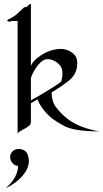

<svg xmlns="http://www.w3.org/2000/svg" viewBox="-20 -674 530 989"><path d="M126 134.3C121.1 105 100.1 93.3 75.2 93.3C50.8 93.3 32.2 112.3 32.2 135.3C32.2 162.1 57.1 180.2 68.8 180.2H73.2C73.2 214.4 54.2 258.3 8.8 295.4C85 261.2 120.1 205.1 125 180.2C127 173.3 128.9 165 128.9 157.2C128.9 147.9 127 141.1 126 134.3ZM199.2 -360.8C206.1 -366.2 214.8 -369.1 226.1 -369.1C251 -369.1 279.8 -353 293.9 -330.1C299.8 -319.8 301.8 -308.1 301.8 -295.9C301.8 -282.2 298.8 -267.1 295.9 -254.9C293 -248 193.8 -186 139.2 -157.2V-271C145 -294.9 172.9 -344.2 199.2 -360.8ZM139.2 -632.8C139.2 -647 141.1 -653.8 138.2 -653.8C130.9 -653.8 125 -646 121.1 -641.1C115.2 -637.2 104 -636.2 104 -636.2C104 -636.2 83 -615.2 63 -598.1C45.9 -583 17.1 -573.2 17.1 -568.8C17.1 -564 27.8 -562 30.8 -562C35.2 -562 36.1 -565.9 36.1 -565.9H70.8V14.2C82 -5.9 139.2 -17.1 139.2 -43.9V-142.1C149.9 -147.9 161.1 -154.8 172.9 -162.1C182.1 -138.2 204.1 -102.1 240.2 -70.8C255.9 -57.1 287.1 -37.1 316.9 -22C362.8 0 448.2 2.9 490.2 2.9C402.8 -13.2 327.1 -43 267.1 -124C256.8 -136.2 246.1 -163.1 246.1 -198.2C265.1 -208 330.1 -252 346.2 -269C361.8 -284.2 372.1 -304.2 376 -325.2C377 -332 377.9 -339.8 377.9 -348.1C377.9 -362.8 375 -377 366.2 -389.2C348.1 -410.2 320.8 -421.9 293.9 -421.9C255.9 -421.9 220.2 -408.2 190.9 -389.2C162.1 -369.1 146 -353 139.2 -334Z"/></svg>

Font: Pierce
Style: Roman
Weight: 500
Version: Version 0.2.0